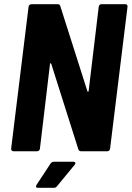

<svg xmlns="http://www.w3.org/2000/svg" viewBox="-20 -720 627 914"><path d="M450 -688 402 -287C401 -282 397 -282 396 -286L267 -691C265 -698 261 -700 255 -700H130C123 -700 117 -695 116 -688L33 -12C33 -5 37 0 44 0H157C164 0 169 -5 170 -12L218 -415C218 -420 222 -420 224 -416L353 -9C355 -2 360 0 366 0H491C498 0 503 -5 504 -12L587 -688C588 -695 584 -700 577 -700H463C456 -700 451 -695 450 -688ZM160 174H237C242 174 246 173 251 167L335 65C342 57 339 50 329 50H236C231 50 224 53 221 58L154 160C149 168 151 174 160 174Z"/></svg>

Font: Barlow Semi Condensed
Style: Bold Italic
Weight: 700
Width: 4
Italic angle: -7°
Designer: Jeremy Tribby
Foundry: Tribby Type
Version: Version 1.422;hotconv 1.0.109;makeotfexe 2.5.65596